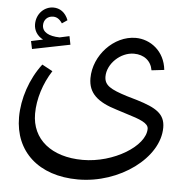

<svg xmlns="http://www.w3.org/2000/svg" viewBox="-55 -653 891 907"><g transform="rotate(5 390.5 -199.5)"><path d="M348 200C546 200 728 64 728 -79C728 -144 685 -170 593 -198L545 -212C465 -237 435 -254 435 -296C435 -356 496 -415 560 -415C608 -415 642 -388 649 -344L709 -351C700 -440 631 -490 562 -490C458 -490 365 -390 365 -282C365 -211 409 -172 502 -144L549 -129C615 -109 655 -94 655 -67C655 15 509 106 362 106C213 106 119 29 119 -92C119 -162 143 -237 183 -299L133 -326C77 -253 45 -157 45 -69C45 93 160 200 348 200ZM70 -432 78 -395 257 -431 249 -471 203 -461C151 -462 120 -479 120 -512C120 -537 138 -556 164 -556C180 -556 194 -549 208 -528L233 -545C219 -582 192 -599 162 -599C120 -599 82 -564 82 -513C82 -484 98 -458 126 -444Z"/></g></svg>

Font: Wafeq
Style: Regular
Weight: 400
Designer: Rasmus Andersson & Azza Alameddine
Foundry: Google & TypeTogether
Version: Version 3.000;FEAKit 1.0